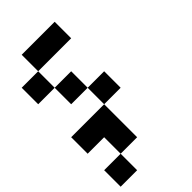

<svg xmlns="http://www.w3.org/2000/svg" viewBox="-264 -702 1029 1029"><g transform="rotate(-45 250.0 -187.5)"><path d="M0 0V-125H250V125H125V0ZM0 250V125H125V250ZM0 -375V-500H125V-375ZM125 -250V-375H250V-250ZM125 -500V-625H375V-500ZM250 -250H375V-125H250Z"/></g></svg>

Font: GalmuriMono7 Regular
Style: Regular
Weight: 400
Designer: Lee Minseo (quiple)
Version: Version 2.399;hotconv 1.1.1;makeotfexe 2.6.0 DEVELOPMENT